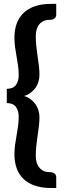

<svg xmlns="http://www.w3.org/2000/svg" viewBox="-20 -793 340 967"><path d="M74.2 -205.1Q74.2 -235.4 60.1 -254.6Q45.9 -273.9 14.2 -273.9V-345.7Q45.9 -345.7 60.1 -364.7Q74.2 -383.8 74.2 -414.6Q74.2 -438 71 -461.2Q67.9 -484.4 63.5 -508.1Q59.1 -531.7 55.9 -555.4Q52.7 -579.1 52.7 -603.5Q52.7 -641.6 63.7 -672.9Q74.7 -704.1 97.4 -726.6Q120.1 -749 154.8 -761.2Q189.5 -773.4 236.8 -773.4H263.2V-718.3Q263.2 -711.9 260.5 -707.3Q257.8 -702.6 253.4 -699.5Q249 -696.3 244.6 -694.8Q240.2 -693.4 236.8 -693.4H231.9Q197.3 -693.4 178.7 -671.4Q160.2 -649.4 160.2 -610.8Q160.2 -583.5 163.1 -558.3Q166 -533.2 169.4 -509.3Q172.9 -485.4 175.8 -462.4Q178.7 -439.5 178.7 -416Q178.7 -397 173.3 -379.9Q168 -362.8 157.7 -349.1Q147.5 -335.4 133.3 -325Q119.1 -314.5 101.1 -309.6Q119.1 -304.2 133.3 -293.9Q147.5 -283.7 157.7 -269.5Q168 -255.4 173.3 -238.5Q178.7 -221.7 178.7 -203.1Q178.7 -179.7 175.8 -156.5Q172.9 -133.3 169.4 -109.6Q166 -85.9 163.1 -60.8Q160.2 -35.6 160.2 -7.8Q160.2 29.8 178.7 52Q197.3 74.2 231.9 74.2H236.8Q240.2 74.2 244.6 75.7Q249 77.1 253.4 80.1Q257.8 83 260.5 87.9Q263.2 92.8 263.2 99.6V153.8H236.8Q189.5 153.8 154.8 141.6Q120.1 129.4 97.4 107.2Q74.7 85 63.7 53.7Q52.7 22.5 52.7 -15.6Q52.7 -40 55.9 -63.7Q59.1 -87.4 63.5 -110.8Q67.9 -134.3 71 -158Q74.2 -181.6 74.2 -205.1Z"/></svg>

Font: Kantumruy
Style: Bold
Weight: 600
Foundry: Sovichet Tep
Version: Version 1.20 August 16, 2013